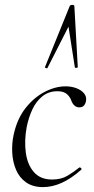

<svg xmlns="http://www.w3.org/2000/svg" viewBox="-20 -752 385 785"><path d="M156 13Q114 13 86.5 -6.5Q59 -26 45.5 -58Q32 -90 30 -128Q28 -166 36 -202Q50 -266 84 -309.5Q118 -353 162 -376Q206 -399 248 -399Q272 -399 292 -391.5Q312 -384 323 -371Q334 -358 332 -342Q331 -331 324.5 -322Q318 -313 304 -313Q293 -313 284.5 -320.5Q276 -328 271 -342Q268 -353 255 -366Q242 -379 215 -379Q179 -379 153.5 -358.5Q128 -338 112.5 -305Q97 -272 89 -232Q79 -177 85.5 -128Q92 -79 118.5 -48.5Q145 -18 193 -18Q230 -18 256 -33.5Q282 -49 304 -67Q307 -69 311 -65Q315 -61 312 -58Q270 -21 231.5 -4Q193 13 156 13ZM284 -727 298 -478Q298 -475 292 -474.5Q286 -474 286 -477L260 -643L174 -474Q173 -472 168 -473.5Q163 -475 164 -478L265 -727Q267 -732 275.5 -732Q284 -732 284 -727Z"/></svg>

Font: Cormorant Infant Light
Style: Italic
Weight: 300
Italic angle: -10°
Designer: Christian Thalmann (Catharsis Fonts)
Foundry: Catharsis Fonts
Version: Version 4.001